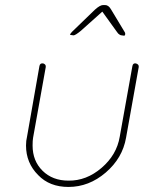

<svg xmlns="http://www.w3.org/2000/svg" viewBox="-20 -740 653 760"><path d="M518 -489Q531 -485 529 -474L479 -195Q465 -114 398.5 -57Q332 0 251 0Q176 0 131 -47Q83 -95 83 -164Q83 -183 87 -199L136 -478Q138 -491 151 -489Q163 -485 161 -474L111 -195Q109 -184 109 -164Q109 -103 148.5 -64Q188 -25 251 -25Q322 -24 382 -75.5Q442 -127 454 -199L504 -478Q506 -491 518 -489ZM385 -694 300 -618Q278 -600 271 -600Q257 -602 257 -602Q258 -607 265 -614L356 -702Q376 -720 388 -720H396Q410 -720 420 -702L473 -614Q477 -608 475 -602Q474 -598 469 -599Q465 -600 462 -600Q458 -600 454 -602.5Q450 -605 448 -607Q446 -609 443 -613.5Q440 -618 439 -619Z"/></svg>

Font: Quicksand
Style: Light Italic
Weight: 300
Italic angle: -12°
Designer: Andrew Paglinawan
Foundry: Andrew Paglinawan
Version: 1.002